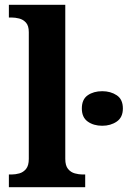

<svg xmlns="http://www.w3.org/2000/svg" viewBox="-20 -780 532 800"><path d="M17 0V-53H29Q44 -53 60.5 -57.5Q77 -62 88.5 -76Q100 -90 100 -118V-646Q100 -673 88 -686Q76 -699 59.5 -703Q43 -707 29 -707H17V-760H252V-118Q252 -90 263.5 -76Q275 -62 292 -57.5Q309 -53 323 -53H335V0ZM406 -256Q370 -256 345.5 -273.5Q321 -291 321 -328Q321 -366 345.5 -383Q370 -400 406 -400Q441 -400 466.5 -383Q492 -366 492 -328Q492 -291 466.5 -273.5Q441 -256 406 -256Z"/></svg>

Font: NotoSerif-Bold
Style: Regular
Weight: 700
Designer: Monotype Design Team
Foundry: Monotype Imaging Inc.
Version: Version 2.007; ttfautohint (v1.8) -l 8 -r 50 -G 200 -x 14 -D